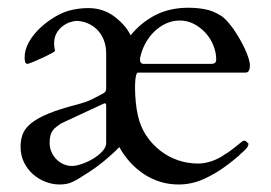

<svg xmlns="http://www.w3.org/2000/svg" viewBox="-20 -473 713 506"><path d="M450.7 13.2Q424.8 13.2 401.6 5.9Q378.4 -1.5 358.6 -14.6Q338.9 -27.8 322.5 -45.9Q306.2 -64 294.4 -85.4Q278.3 -68.4 253.9 -48.3Q229.5 -28.3 200.7 -10.7Q192.4 -5.4 185.5 -1.2Q178.7 2.9 171.4 6.3Q164.1 9.8 155.8 11.5Q147.5 13.2 136.7 13.2Q118.2 13.2 99.9 6.1Q81.5 -1 66.9 -13.9Q52.2 -26.9 43.2 -45.2Q34.2 -63.5 34.2 -86.4Q34.2 -105.5 40.3 -120.6Q46.4 -135.7 63 -148.9Q79.6 -162.1 108.2 -173.8Q136.7 -185.5 182.1 -197.3Q206.5 -203.6 221.4 -210.9Q236.3 -218.3 249 -225.1Q257.3 -229.5 258.5 -232.9Q259.8 -236.3 259.8 -239.3V-333Q259.8 -349.1 254.9 -363.8Q250 -378.4 240.5 -389.9Q231 -401.4 216.8 -408.9Q202.6 -416.5 184.1 -418Q175.3 -418 164.8 -414.6Q154.3 -411.1 144.8 -403.8Q135.3 -396.5 128.9 -385.3Q122.6 -374 122.6 -357.9Q122.6 -356.4 122.8 -353.5Q123 -350.6 123.5 -347.4Q124 -344.2 124.5 -341.8Q125 -339.4 125 -338.9Q124 -336.9 114.5 -331.8Q105 -326.7 92.8 -321Q80.6 -315.4 69.1 -310.5Q57.6 -305.7 52.7 -304.7Q47.4 -304.7 46.1 -310.3Q44.9 -315.9 44.9 -321.3Q44.9 -342.8 56.9 -363.3Q68.8 -383.8 86.9 -400.4Q105 -417 125.5 -429Q146 -440.9 163.1 -445.3Q187 -451.7 212.9 -451.7Q253.9 -451.7 285.6 -426.3Q298.3 -416 307.9 -404.8Q317.4 -393.6 324.2 -379.9Q351.1 -413.1 388.9 -432.9Q426.8 -452.6 476.6 -452.6Q499 -452.6 520 -448.7Q541 -444.8 560.5 -432.6Q567.9 -428.7 576.7 -419.4Q585.4 -410.2 594 -398.2Q602.5 -386.2 610.6 -372.3Q618.7 -358.4 625 -345Q631.3 -331.5 635 -319.6Q638.7 -307.6 638.7 -299.8Q638.7 -293 636.2 -287.4Q633.8 -281.7 627 -281.7H343.8Q340.8 -281.7 339.1 -275.9Q337.4 -270 336.7 -262.7Q335.9 -255.4 335.9 -248.5Q335.9 -241.7 335.9 -239.7Q335.9 -222.7 337.9 -203.1Q339.8 -183.6 343.8 -167Q350.1 -139.2 365.2 -116.2Q380.4 -93.3 401.4 -76.7Q422.4 -60.1 448.2 -51Q474.1 -42 502 -42Q520 -42 539.3 -48.8Q558.6 -55.7 573.7 -66.9Q577.1 -68.4 583.7 -73.2Q590.3 -78.1 597.7 -83.7Q605 -89.4 611.1 -94.5Q617.2 -99.6 620.1 -101.1Q621.1 -102.1 622.6 -102.1Q624 -102.1 625 -102.1Q627.9 -102.1 630.1 -99.1Q632.3 -96.2 634.8 -94.7Q634.8 -87.4 628.2 -80.6Q621.6 -73.7 616.7 -69.8Q614.7 -67.4 608.6 -62Q602.5 -56.6 595.5 -51Q588.4 -45.4 582 -40.5Q575.7 -35.6 572.8 -33.7Q546.4 -14.2 515.4 -0.5Q484.4 13.2 450.7 13.2ZM349.1 -314Q349.1 -310.1 351.6 -307.4Q354 -304.7 357.9 -304.7H537.1Q549.8 -304.7 549.8 -315.9Q549.8 -335 542.2 -353.5Q534.7 -372.1 521.5 -386.5Q508.3 -400.9 491 -409.9Q473.6 -418.9 454.1 -418.9Q434.6 -418.9 417.2 -410.9Q399.9 -402.8 386 -389.2Q372.1 -375.5 362.5 -357.4Q353 -339.4 349.1 -319.8ZM110.8 -96.2Q110.8 -83 116 -71.8Q121.1 -60.5 129.4 -52.5Q137.7 -44.4 148.2 -40Q158.7 -35.6 169.9 -35.6Q180.2 -35.6 195.3 -40.8Q210.4 -45.9 224.9 -54.4Q239.3 -63 249.5 -74Q259.8 -85 259.8 -96.2V-195.3Q259.8 -200.7 255.9 -200.7Q254.9 -200.7 253.9 -200.2L140.6 -147.5Q133.8 -142.6 128.2 -138.4Q122.6 -134.3 118.7 -128.7Q114.7 -123 112.8 -115.5Q110.8 -107.9 110.8 -96.2Z"/></svg>

Font: Kurinto Book Core
Style: Regular
Weight: 400
Designer: Kurinto was developed by Clint Goss from a range of fonts that are compatible with the SIL Open Font License Version 1.1
Foundry: Clinton F. Goss
Version: Version 2.196; July 25, 2020